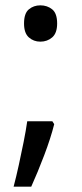

<svg xmlns="http://www.w3.org/2000/svg" viewBox="-20 -570 308 719"><path d="M70 -482Q70 -520 88 -535Q106 -550 131 -550Q157 -550 175.5 -535Q194 -520 194 -482Q194 -446 175.5 -430Q157 -414 131 -414Q106 -414 88 -430Q70 -446 70 -482ZM183 -105Q170 -53 145.5 11.5Q121 76 97 129H31Q41 91 50.5 47.5Q60 4 68.5 -38.5Q77 -81 82 -116H176Z"/></svg>

Font: Noto Sans Soyombo
Style: Regular
Weight: 400
Designer: Monotype Design Team
Foundry: Monotype Imaging Inc.
Version: Version 2.001; ttfautohint (v1.8.4.7-5d5b)